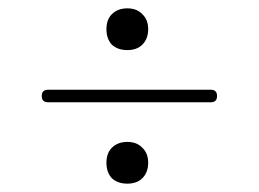

<svg xmlns="http://www.w3.org/2000/svg" viewBox="-20 -550 621 460"><path d="M95 -335H485Q500 -335 500 -320Q500 -305 485 -305H95Q80 -305 80 -320Q80 -335 95 -335ZM248 -123Q235 -137 235 -160Q235 -183 248 -196Q262 -210 285 -210Q308 -210 321 -196Q335 -183 335 -160Q335 -137 321 -123Q308 -110 285 -110Q262 -110 248 -123ZM248 -443Q235 -457 235 -480Q235 -503 248 -516Q262 -530 285 -530Q308 -530 321 -516Q335 -503 335 -480Q335 -457 321 -443Q308 -430 285 -430Q262 -430 248 -443Z"/></svg>

Font: ClassicType
Style: Regular
Weight: 400
Version: Version 1.004